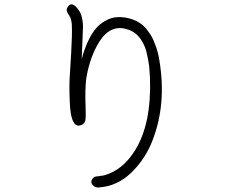

<svg xmlns="http://www.w3.org/2000/svg" viewBox="-20 -823 1040 873"><path d="M704.1 -551.8Q738.3 -351.6 673.8 -185.5Q641.6 -100.6 577.1 -38.1Q545.9 -7.8 508.8 9.3Q471.7 26.4 429.7 29.3Q411.1 31.2 400.4 16.6Q388.7 2.9 403.3 -13.7Q410.2 -21.5 426.8 -21.5Q435.5 -23.4 437.5 -23.4Q451.2 -23.4 480.5 -35.2Q547.9 -64.5 594.7 -140.6Q668.9 -260.7 662.1 -466.8Q660.2 -499 658.2 -522.5Q655.3 -544.9 648.4 -576.2Q642.6 -605.5 628.9 -629.9Q615.2 -655.3 595.7 -670.9Q576.2 -686.5 544.9 -693.4Q469.7 -708 419.9 -613.3Q384.8 -546.9 372.1 -464.8Q366.2 -418 369.1 -338.9Q371.1 -293.9 368.2 -276.4Q364.3 -256.8 343.8 -252.9Q325.2 -248 314.5 -267.6Q298.8 -294.9 296.9 -367.2Q293.9 -440.4 297.9 -487.3Q298.8 -499 303.7 -584Q308.6 -668 306.6 -710.9Q304.7 -739.3 293 -754.9Q278.3 -774.4 286.1 -788.1Q296.9 -807.6 311.5 -801.8Q323.2 -796.9 334 -782.2Q343.8 -769.5 348.6 -757.8V-756.8Q356.4 -734.4 357.4 -705.1Q357.4 -688.5 355.5 -653.3Q354.5 -626 351.6 -554.7Q357.4 -578.1 365.2 -598.6Q374 -625 389.6 -654.3Q405.3 -682.6 423.8 -702.1Q443.4 -721.7 470.7 -734.4Q498 -747.1 530.3 -745.1Q568.4 -743.2 601.6 -726.6Q632.8 -710.9 652.3 -682.6Q673.8 -655.3 684.6 -622.1V-623Q698.2 -589.8 704.1 -551.8Z"/></svg>

Font: irohamaru Light
Style: Regular
Weight: 200
Designer: [Source Han Sans]
Ryoko NISHIZUKA  (kana & ideographs); Paul D. Hunt (Latin, Greek & Cyrillic); Wenlong ZHANG  (bopomofo
Version: Version 1.01